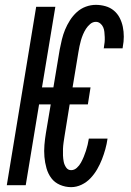

<svg xmlns="http://www.w3.org/2000/svg" viewBox="-20 -763 540 791"><path d="M273 8Q249 8 227 -1.5Q205 -11 191.5 -29Q178 -47 171.5 -70Q165 -93 163 -117Q161 -141 163 -165.5Q165 -190 169 -214L189 -333H141L86 0H8L129 -735H208L153 -403H200L226 -559Q230 -580 235 -600.5Q240 -621 248 -640.5Q256 -660 268 -679Q280 -698 296.5 -713Q313 -728 333.5 -735.5Q354 -743 375 -743Q395 -743 414.5 -737.5Q434 -732 449 -719.5Q464 -707 473 -689.5Q482 -672 486 -652.5Q490 -633 490 -612Q490 -591 486 -571Q486 -569 485.5 -567.5Q485 -566 485 -564H407Q408 -565 408 -566Q408 -567 408 -568Q410 -578 411 -589Q412 -600 411.5 -610.5Q411 -621 410 -631.5Q409 -642 405 -651Q401 -660 393 -666.5Q385 -673 375 -673Q362 -673 351.5 -664Q341 -655 334 -644Q327 -633 322 -621Q317 -609 313.5 -597Q310 -585 307.5 -572.5Q305 -560 303 -548L279 -403H353L342 -333H267L246 -203Q244 -190 242 -176.5Q240 -163 239.5 -149.5Q239 -136 239.5 -122.5Q240 -109 242.5 -96.5Q245 -84 252.5 -73Q260 -62 273 -62Q286 -62 296.5 -71.5Q307 -81 313.5 -93Q320 -105 325 -117Q330 -129 334 -141.5Q338 -154 341 -166.5Q344 -179 346 -192H423Q420 -170 414 -148.5Q408 -127 400 -106.5Q392 -86 380.5 -66Q369 -46 353 -29Q337 -12 316 -2Q295 8 273 8Z"/></svg>

Font: Iosevka Curly Oblique
Style: Regular
Weight: 400
Italic angle: -9°
Monospace: yes
Designer: Belleve Invis
Foundry: Belleve Invis
Version: Version 11.1.0; ttfautohint (v1.8.3)